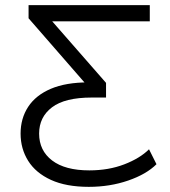

<svg xmlns="http://www.w3.org/2000/svg" viewBox="-20 -720 660 746"><path d="M325 6Q237 6 178 -21Q119 -48 89.5 -95Q60 -142 60 -201Q60 -260 89.5 -305Q119 -350 177.5 -375Q236 -400 325 -400H352L327 -378L91 -649V-700H562V-637H149L155 -669L392 -398V-341H336Q232 -341 182 -303Q132 -265 132 -201Q132 -135 182.5 -96.5Q233 -58 327 -58Q402 -58 463 -81.5Q524 -105 559 -140L588 -82Q549 -43 478 -18.5Q407 6 325 6Z"/></svg>

Font: Montserrat Thin
Style: Regular
Weight: 400
Version: Version 9.000